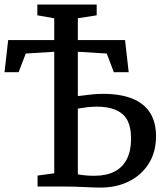

<svg xmlns="http://www.w3.org/2000/svg" viewBox="-25 -822 721 846"><path d="M419 4.5Q405.5 4.5 386.5 4Q367.5 3.5 345.8 2.2Q324 1 303 0.5Q282 0 264 0H140.5V-48.5L214 -58.5V-594L88.5 -586L57 -504H-5L11 -645.5H214V-741.5L139.5 -754.5V-802H401V-754.5L318 -741.5V-645.5H526L542 -504H476.5L445.5 -586L318 -594V-398.5Q344.5 -402 372.8 -405.2Q401 -408.5 429 -408.5Q506.5 -408.5 558.5 -387.2Q610.5 -366 636.5 -324.5Q662.5 -283 662.5 -222.5Q662.5 -152 630.5 -101.2Q598.5 -50.5 543.5 -23Q488.5 4.5 419 4.5ZM391 -47.5Q444 -47.5 480 -66.2Q516 -85 534.2 -121.5Q552.5 -158 552.5 -211Q552.5 -288 514 -320Q475.5 -352 402.5 -352Q379.5 -352 358.5 -349.5Q337.5 -347 318 -343.5V-54Q328.5 -51.5 347.8 -49.5Q367 -47.5 391 -47.5Z"/></svg>

Font: Merriweather 24pt SemiCondensed
Style: Regular
Weight: 400
Width: 4
Designer: Eben Sorkin
Foundry: Eben Sorkin
Version: Version 2.100